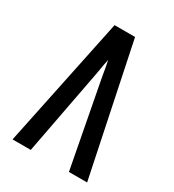

<svg xmlns="http://www.w3.org/2000/svg" viewBox="-178 -838 855 941"><g transform="rotate(30 250.0 -367.5)"><path d="M39 0 192 -735H308L461 0H358L265 -490Q262 -511 258 -531.5Q254 -552 250 -572Q246 -552 242 -531.5Q238 -511 235 -490L142 0Z"/></g></svg>

Font: Zed Mono Semibold
Style: Regular
Weight: 600
Monospace: yes
Designer: Belleve Invis
Foundry: Belleve Invis
Version: Version 1.0.0; ttfautohint (v1.8.4)